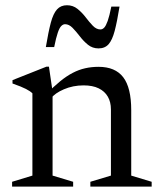

<svg xmlns="http://www.w3.org/2000/svg" viewBox="-20 -694 593 714"><path d="M175.5 -354V-41L252 -18V0H25V-18L100.5 -41V-347Q92.5 -355 76.5 -363.2Q60.5 -371.5 26.5 -383.5V-396L152.5 -446H162ZM316 -18 392.5 -41V-287Q392.5 -314.5 381 -334.5Q369.5 -354.5 347 -365.5Q324.5 -376.5 291 -376.5Q251.5 -376.5 217.8 -362Q184 -347.5 169.5 -328L151.5 -343.5Q179.5 -372 203.8 -391.8Q228 -411.5 250.8 -423.2Q273.5 -435 297 -440.2Q320.5 -445.5 346.5 -445.5Q408.5 -445.5 438.2 -406.8Q468 -368 468 -284V-41L544 -18V0H316ZM424.5 -669.5Q415.5 -613.5 406.5 -579.2Q397.5 -545 383.8 -529.5Q370 -514 346.5 -514Q324 -514 307.2 -527.5Q290.5 -541 276.8 -559Q263 -577 249.8 -590.5Q236.5 -604 222 -604Q214.5 -604 207.8 -597.2Q201 -590.5 194.8 -572.2Q188.5 -554 181.5 -519H150.5Q160 -576 169 -609.8Q178 -643.5 192 -659Q206 -674.5 229 -674.5Q251.5 -674.5 268.2 -661Q285 -647.5 298.5 -629.8Q312 -612 325.2 -598.2Q338.5 -584.5 353.5 -584.5Q361 -584.5 367.5 -591.2Q374 -598 380.5 -616.2Q387 -634.5 394 -669.5Z"/></svg>

Font: Newsreader 24pt
Style: Regular
Weight: 400
Designer: Hugues Gentile
Foundry: Production Type
Version: Version 1.003